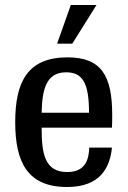

<svg xmlns="http://www.w3.org/2000/svg" viewBox="-20 -740 512 770"><path d="M249 10C384 10 421 -70 429 -148H338C336 -106 327 -50 249 -50C157 -50 147 -129 147 -228H429C430 -246 430 -263 430 -279C430 -437 386 -510 251 -510C90 -510 41 -411 41 -250C41 -90 90 10 249 10ZM245 -450C311 -450 337 -408 337 -288H147C149 -377 163 -450 245 -450ZM209 -565H270L367 -720H264Z"/></svg>

Font: Hermeneus One
Style: Regular
Weight: 400
Designer: Rodrigo Fuenzalida, Pablo Impallari
Foundry: Pablo Impallari, Rodrigo Fuenzalida
Version: Version 1.002